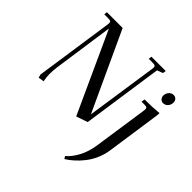

<svg xmlns="http://www.w3.org/2000/svg" viewBox="-244 -920 1441 1441"><g transform="rotate(45 476.5 -199.5)"><path d="M630.9 283.2Q668.9 252 701.2 192.9Q733.4 133.8 745.1 51.8L806.2 -363.8Q809.1 -380.4 809.1 -391.1Q809.1 -402.8 802.7 -407Q796.4 -411.1 778.8 -411.1H748L752.9 -439Q841.8 -439 904.8 -445.8L902.8 -418L839.8 16.1Q832.5 65.4 812 111.8Q791.5 158.2 763.2 193.8Q734.9 229.5 704.8 256.6Q674.8 283.7 643.1 303.2ZM831.1 -558.1Q831.1 -582 846.2 -599.6Q861.3 -617.2 883.8 -617.2Q899.9 -617.2 911.4 -606.2Q922.9 -595.2 922.9 -576.2Q922.9 -551.3 907.7 -534.2Q892.6 -517.1 869.1 -517.1Q853 -517.1 842 -529.8Q831.1 -542.5 831.1 -558.1ZM67.9 -19 158.2 -637.2Q160.2 -650.9 160.2 -655.8Q160.2 -668.5 153.3 -672.6Q146.5 -676.8 127.9 -676.8H86.9L89.8 -702.1H256.8L546.9 -75.2L629.9 -637.2Q631.8 -650.9 631.8 -655.8Q631.8 -668.5 625.2 -672.6Q618.7 -676.8 600.1 -676.8H559.1L562 -702.1H713.9L710 -676.8L664.1 -659.2L570.8 -17.1L480 14.2L187 -626L118.2 -146Q112.8 -103.5 112.8 -68.8Q112.8 -40 120.1 1Q100.1 2.4 75.2 7.8Z"/></g></svg>

Font: Dihjauti S
Style: Bold Italic
Weight: 700
Italic angle: -9°
Designer: T. Christopher White
Version: Version 3.0.0